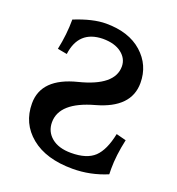

<svg xmlns="http://www.w3.org/2000/svg" viewBox="-130 -809 854 925"><g transform="rotate(20 297.5 -346.5)"><path d="M343.3 9.8Q207.5 9.8 130.1 -53.7Q52.7 -117.2 52.7 -220.2Q52.7 -349.1 225.8 -392.6Q398.9 -436 398.9 -534.2Q398.9 -574.7 364 -601.8Q329.1 -628.9 267.6 -628.9Q145 -626.5 128.9 -500.5L80.1 -509.3Q97.2 -589.8 97.2 -665.5Q189.9 -703.1 257.3 -703.1Q374.5 -703.1 442.4 -642.6Q510.3 -582 510.3 -490.2Q510.3 -362.8 342.3 -316.4Q174.3 -270 174.3 -167.5Q174.3 -119.6 210.4 -89.6Q246.6 -59.6 310.5 -59.6Q391.1 -59.6 430.2 -96.7Q469.2 -133.8 486.8 -220.2L537.6 -207Q519 -122.6 519 -54.2L519.5 -25.9Q434.6 9.8 343.3 9.8Z"/></g></svg>

Font: Kelvinch
Style: Bold
Weight: 700
Designer: Paul James Miller
Foundry: High-Logic / Made with FontCreator
Version: Version 3.501;March 28, 2021;FontCreator 13.0.0.2683 64-bit